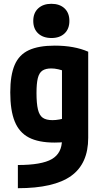

<svg xmlns="http://www.w3.org/2000/svg" viewBox="-20 -770 540 1010"><path d="M74 98Q199 98 252.5 67Q306 36 306 -35V-462L337 -390Q307 -401 287 -405.5Q267 -410 250 -410Q220 -410 203 -398.5Q186 -387 179 -359Q172 -331 172 -281Q172 -226 179.5 -194.5Q187 -163 205 -150.5Q223 -138 256 -138Q273 -138 292.5 -141.5Q312 -145 341 -152L375 -30Q350 -26 323 -23Q296 -20 267 -20Q183 -20 132 -46.5Q81 -73 57.5 -131Q34 -189 34 -284Q34 -374 57 -428Q80 -482 131.5 -506Q183 -530 268 -530Q371 -530 444 -498V-45Q444 91 354 155.5Q264 220 74 220ZM251 -570Q207 -570 181 -594Q155 -618 155 -660Q155 -702 181 -726Q207 -750 250 -750Q294 -750 319.5 -726Q345 -702 345 -660Q345 -618 319.5 -594Q294 -570 251 -570Z"/></svg>

Font: M PLUS 1 Code
Style: Bold
Weight: 700
Designer: Coji Morishita
Foundry: UNDERFOREST DESIGN
Version: Version 1.002